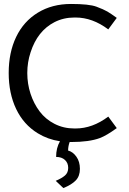

<svg xmlns="http://www.w3.org/2000/svg" viewBox="-20 -708 653 969"><path d="M361.3 -59.6Q446.8 -59.6 526.4 -119.6L569.3 -61.5Q517.6 -23.9 483.9 -11.2Q430.2 8.8 338.4 8.8H331.5Q323.7 30.3 323.7 51.8Q348.1 58.1 365.7 83Q383.3 107.9 383.3 144.3Q383.3 180.7 362.5 202.4Q341.8 224.1 299.8 241.2L261.2 204.6Q291.5 191.9 307.9 177.7Q324.2 163.6 324.2 139.2Q324.2 114.7 307.9 99.4Q291.5 84 263.2 84Q263.2 38.6 282.7 4.9Q221.2 -4.4 170.9 -35.2Q99.1 -79.1 61.5 -158Q23.9 -236.8 23.9 -339.8Q23.9 -442.9 61.5 -521.5Q99.1 -600.1 170.9 -644Q242.7 -688 338.4 -688Q429.7 -688 466.6 -674.3Q503.4 -660.6 522 -649.7Q540.5 -638.7 569.3 -617.7L526.4 -559.6Q446.8 -619.6 361.3 -619.6H355.5Q300.8 -619.6 254.9 -596.2Q168.9 -551.8 134.3 -443.8Q117.7 -393.6 117.7 -339.4Q117.7 -285.2 134 -235.1Q150.4 -185.1 179.9 -145.8Q209.5 -106.4 255.1 -83Q300.8 -59.6 355.5 -59.6Z"/></svg>

Font: Molengo
Style: Regular
Weight: 400
Designer: moyogo
Foundry: moyogo
Version: Version 0.11; ttfautohint (v0.8) -G 32 -r 16 -x